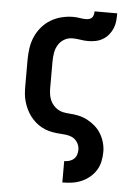

<svg xmlns="http://www.w3.org/2000/svg" viewBox="-55 -603 609 860"><g transform="rotate(5 250.0 -173.0)"><path d="M258 215V119H259Q270 119 281.5 115.5Q293 112 301.5 104Q310 96 313.5 85Q317 74 317 62Q317 45 307 29.5Q297 14 281 7.5Q265 1 247.5 0Q230 -1 212.5 -3Q195 -5 178 -9.5Q161 -14 145.5 -22.5Q130 -31 117 -42.5Q104 -54 93.5 -68Q83 -82 75.5 -98Q68 -114 63 -131Q58 -148 56.5 -165.5Q55 -183 55 -200V-320Q55 -346 59 -372.5Q63 -399 73.5 -423Q84 -447 101.5 -467.5Q119 -488 141.5 -501.5Q164 -515 190 -521.5Q216 -528 242 -528Q257 -528 271.5 -525.5Q286 -523 301 -523Q308 -523 315.5 -525.5Q323 -528 327.5 -533.5Q332 -539 333.5 -546.5Q335 -554 335 -561H437Q437 -544 435.5 -527Q434 -510 427.5 -494Q421 -478 410 -464.5Q399 -451 384 -442Q369 -433 352 -429.5Q335 -426 318 -426Q300 -426 282.5 -429Q265 -432 247 -432Q227 -432 210 -422Q193 -412 183 -395Q173 -378 170 -358.5Q167 -339 167 -320V-200Q167 -187 169 -173.5Q171 -160 176 -148Q181 -136 190 -125.5Q199 -115 210.5 -108Q222 -101 235 -98.5Q248 -96 262 -95Q283 -94 304 -89.5Q325 -85 344 -75Q363 -65 379 -51Q395 -37 406 -19Q417 -1 423 20Q429 41 429 62Q429 84 424.5 105.5Q420 127 408.5 145.5Q397 164 380 178Q363 192 343 200.5Q323 209 301.5 212Q280 215 259 215Z"/></g></svg>

Font: Iosevka Curly Slab
Style: Bold
Weight: 700
Monospace: yes
Designer: Belleve Invis
Foundry: Belleve Invis
Version: Version 22.1.2; ttfautohint (v1.8.4)